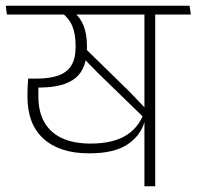

<svg xmlns="http://www.w3.org/2000/svg" viewBox="-38 -648 684 668"><path d="M240 -460Q255 -443 271.2 -426.2Q287.5 -409.5 308.5 -388.5L467 -234.5L480.5 -257.5Q464 -275 448.5 -291.5Q433 -308 413.5 -328L253.5 -484.5ZM502 -607.5H464.5V0H502ZM401.5 -597.5H626L621.5 -628H397.5ZM-18 -628 -14 -597.5H576.5L572.5 -628ZM219 -605H175Q201.5 -585.5 213.2 -558Q225 -530.5 225 -490V-484Q225 -444 210 -420Q195 -396 164.8 -385.2Q134.5 -374.5 88.5 -374.5H60.5L73 -343.5H102.5Q185 -344 224.8 -376.8Q264.5 -409.5 264.5 -481.5V-488.5Q264.5 -528.5 253 -558Q241.5 -587.5 219 -605ZM57.5 -316.5V-312Q57.5 -215.5 113.8 -165Q170 -114.5 272 -114.5Q358.5 -114.5 404.5 -144.8Q450.5 -175 464.5 -223.5H468.5L466.5 -268Q451 -210 404.2 -179.2Q357.5 -148.5 277 -148.5Q219 -148.5 178.5 -167Q138 -185.5 116.8 -222Q95.5 -258.5 95.5 -312.5V-363L60 -374.5Q58.5 -356 58 -342.5Q57.5 -329 57.5 -316.5Z"/></svg>

Font: Anek Devanagari ExtraLight
Style: Regular
Weight: 250
Designer: Kailash Malviya (Devanagari) & Yesha Goshar (Latin)
Foundry: Ek Type
Version: Version 1.003